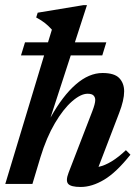

<svg xmlns="http://www.w3.org/2000/svg" viewBox="-20 -732 556 764"><path d="M141 -106.5 109 0H1L155.5 -511.5H63.5L79.5 -563.5H171L186.5 -614Q173 -629 159.2 -640Q145.5 -651 124 -662.5L130 -681.5L311.5 -711.5H326L278 -563.5H403L387 -511.5H261.5L181 -264Q229.5 -351 281.8 -396.2Q334 -441.5 388 -441.5Q435.5 -441.5 454.8 -421Q474 -400.5 474 -368.5Q474 -333.5 454 -282L372 -68Q422 -78.5 481 -134.5L499 -116.5Q443 -46 394.5 -17Q346 12 301 12Q262 12 251.2 -0.5Q240.5 -13 253 -45L347 -288.5Q359 -319.5 359 -334Q359 -345 352.2 -352Q345.5 -359 328.5 -359Q301.5 -359 266.8 -328.8Q232 -298.5 198.5 -241.8Q165 -185 141 -106.5Z"/></svg>

Font: Newsreader Text SemiBold
Style: Italic
Weight: 600
Italic angle: -17°
Designer: Hugues Gentile
Foundry: Production Type
Version: Version 1.001